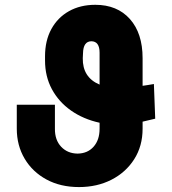

<svg xmlns="http://www.w3.org/2000/svg" viewBox="-20 -757 705 787"><path d="M610.8 -412.6 616.2 -270.5Q585 -263.2 564.5 -258.3V-229.5Q564.5 -158.2 530 -104.2Q495.6 -50.3 436.8 -20.3Q377.9 9.8 303.7 9.8Q228 9.8 170.7 -21.2Q113.3 -52.2 81.1 -106.4Q48.8 -160.6 48.8 -229.5V-327.6H205.1V-229.5Q204.6 -183.1 230.7 -155.5Q256.8 -127.9 297.9 -127.4Q338.9 -127.9 363.5 -155.5Q388.2 -183.1 388.2 -229.5V-253.9Q321.3 -268.6 271 -304Q220.7 -339.4 192.6 -391.6Q164.6 -443.8 164.6 -508.8V-526.4Q164.6 -590.3 190.4 -637.7Q216.3 -685.1 262.7 -711.2Q309.1 -737.3 370.6 -737.3Q460.4 -737.3 512.5 -679Q564.5 -620.6 564.5 -518.6V-405.3Q574.2 -406.7 585.7 -408.4Q597.2 -410.2 610.8 -412.6ZM388.2 -410.2V-541Q388.2 -587.4 354.5 -587.9Q321.3 -587.4 320.3 -539.1L319.3 -518.6Q317.9 -439.9 388.2 -410.2Z"/></svg>

Font: Inter Display Extra Bold
Style: Regular
Weight: 800
Designer: Rasmus Andersson
Foundry: rsms
Version: Version 4.000;git-4fc901f